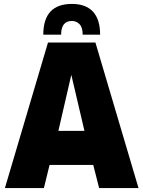

<svg xmlns="http://www.w3.org/2000/svg" viewBox="-20 -960 732 980"><path d="M225 -743H467L687 0H486L456 -118H233L204 0H5ZM411 -292 344 -578 278 -292ZM491 -783H402Q402 -820 386 -836.5Q370 -853 347 -853Q292 -853 292 -783H201Q201 -940 347 -940Q418 -940 454.5 -900.5Q491 -861 491 -783Z"/></svg>

Font: Exo Black
Style: Regular
Weight: 900
Designer: Natanael Gama
Foundry: Natanael Gama
Version: Version 1.500; ttfautohint (v1.6)